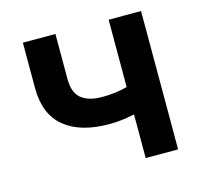

<svg xmlns="http://www.w3.org/2000/svg" viewBox="-84 -627 751 718"><g transform="rotate(-15 291.5 -268.0)"><path d="M297.4 -157.7Q185.5 -157.7 124.3 -208Q63 -258.3 63 -359.9V-535.6H189V-360.8Q189 -308.1 217 -285.4Q245.1 -262.7 297.4 -262.7Q340.3 -262.7 379.2 -271.2Q418 -279.8 460.4 -294.4V-189.5Q439 -180.7 412.4 -173.3Q385.7 -166 356.4 -161.9Q327.1 -157.7 297.4 -157.7ZM395 0V-535.6H520.5V0Z"/></g></svg>

Font: Inter 20pt SemiBold
Style: Regular
Weight: 600
Version: Version 4.001;git-66647c0bb